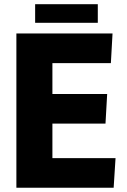

<svg xmlns="http://www.w3.org/2000/svg" viewBox="-20 -886 599 906"><path d="M57.3 -728H511L503.2 -588.2H227.3V-442.5H485.7L477.8 -302.7H227.3V-139.8H525.2L516.3 0H57.3ZM145.8 -778.5V-866.3H441.5V-778.5Z"/></svg>

Font: Murecho Thin
Style: Regular
Weight: 100
Designer: Neil Summerour
Foundry: Positype
Version: Version 1.010